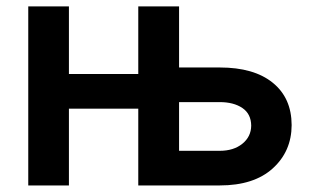

<svg xmlns="http://www.w3.org/2000/svg" viewBox="-20 -565 952 585"><path d="M66.1 0V-545.5H190V-339.5H401.3V-545.5H525.6V-359.4H649.5Q753.6 -359.4 810.9 -313Q868.3 -266.7 868.6 -183.9Q868.3 -103.7 810.9 -51.8Q753.6 0 649.5 0H401.3V-234H190V0ZM525.6 -253.9V-105.5H649.5Q691.8 -105.5 718.4 -127Q745 -148.4 745.4 -182.2Q745 -218 718.4 -236Q691.8 -253.9 649.5 -253.9Z"/></svg>

Font: Inter Zeller Semi Bold
Style: Regular
Weight: 600
Designer: Rasmus Andersson; Joe Bland
Foundry: zeller
Version: Version 3.015;git-dec3a8cb1